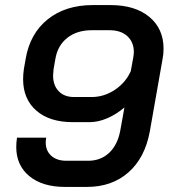

<svg xmlns="http://www.w3.org/2000/svg" viewBox="-20 -728 671 756"><path d="M44 -149Q44 -167 47 -186H162Q160 -174 160 -168Q160 -134 182 -114.5Q204 -95 241 -95H327Q376 -95 409 -125.5Q442 -156 453 -211L470 -305Q437 -277 401.5 -262Q366 -247 332 -247H267Q175 -247 123 -292.5Q71 -338 71 -416Q71 -435 74 -456L81 -496Q98 -596 168 -652Q238 -708 345 -708H415Q512 -708 568 -661.5Q624 -615 624 -536Q624 -514 620 -495L570 -211Q551 -107 486 -49.5Q421 8 322 8H236Q147 8 95.5 -34.5Q44 -77 44 -149ZM341 -346Q390 -346 432.5 -374.5Q475 -403 495 -448L505 -503Q507 -517 507 -523Q507 -562 481.5 -585.5Q456 -609 411 -609H341Q283 -609 245 -579Q207 -549 198 -496L191 -456Q189 -438 189 -431Q189 -392 211 -369Q233 -346 271 -346Z"/></svg>

Font: Bai Jamjuree SemiBold
Style: Italic
Weight: 600
Italic angle: -10°
Version: Version 1.000; ttfautohint (v1.6)